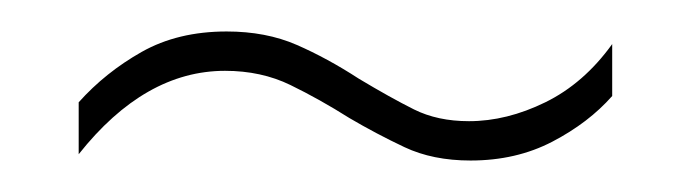

<svg xmlns="http://www.w3.org/2000/svg" viewBox="-20 -415 439 122"><path d="M202 -340Q183 -352 164.5 -361Q146 -370 123 -370Q72 -370 30 -317V-350Q47 -369 70 -382Q93 -395 124 -395Q149 -395 168.5 -386.5Q188 -378 208 -365Q228 -353 243 -345.5Q258 -338 278 -338Q302 -338 326.5 -350Q351 -362 369 -387V-354Q354 -337 331 -325Q308 -313 279 -313Q255 -313 237 -321.5Q219 -330 202 -340Z"/></svg>

Font: Noto Sans Gujarati UI ExtraCondensed Thin
Style: Regular
Weight: 100
Width: 2
Designer: Jelle Bosma - Monotype Design Team, Universal Thirst
Foundry: Monotype Imaging Inc.
Version: Version 2.106; ttfautohint (v1.8.4.7-5d5b)